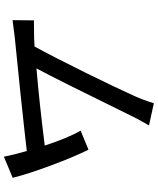

<svg xmlns="http://www.w3.org/2000/svg" viewBox="69 -850 818 996"><g transform="rotate(90 478.0 -352.0)"><path d="M902.3 -8.9 793 36.9Q782 -18.1 763.5 -82Q652 -68.9 461.1 -48.8Q270.2 -28.8 170.1 -19.2Q161.2 -18.1 131.2 -14Q101.2 -9.9 84.5 -8.2L85.6 -119Q152.3 -119 181.8 -120Q187.9 -120.7 201.2 -121.3Q214.5 -121.8 221.2 -122.2Q273.8 -217.7 358 -388.5Q442.1 -559.3 478.3 -641Q500 -689.3 515.6 -741.1L630.7 -715.9Q627.1 -709.5 616.5 -690.9Q605.8 -672.2 596.6 -655.2Q587.4 -638.1 578.5 -619Q393.5 -241.1 334.9 -132.1Q511.7 -147 735.1 -175.1Q695.3 -296.9 657.7 -361.2L756.4 -402Q794 -326.7 838.8 -206.1Q883.5 -85.6 902.3 -8.9Z"/></g></svg>

Font: Karasuma Gothic
Style: Medium Italic
Weight: 500
Italic angle: 9.39998°
Designer: Rasmus Andersson / Ryoko Nishizuka
Foundry: Genbu
Version: Version 1.00